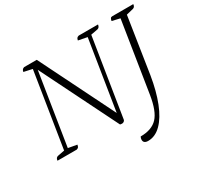

<svg xmlns="http://www.w3.org/2000/svg" viewBox="-168 -857 1315 1259"><g transform="rotate(-30 489.0 -228.0)"><path d="M524 1Q518 1 514.5 0.5Q511 0 508 -1L220 -581L134 -38L200 -26Q198 -14 194 -8.5Q190 -3 180 0H34Q36 -22 53 -26L105 -36L195 -602L131 -616Q134 -637 152 -641H247L527 -77L611 -603L544 -616Q546 -627 550 -632.5Q554 -638 565 -641H711Q708 -619 692 -615L639 -605L545 -15Q544 -9 537.5 -4Q531 1 524 1ZM615 185Q580 185 580 157Q580 146 586 135Q671 135 714 89Q757 43 775 -70L859 -602L799 -616Q801 -628 805 -634.5Q809 -641 819 -641H978Q976 -619 960 -615L907 -602L842 -181Q824 -70 791.5 12.5Q759 95 714 140Q669 185 615 185Z"/></g></svg>

Font: Petrona ExtraLight
Style: Italic
Weight: 200
Italic angle: -9°
Designer: Ringo R. Seeber
Foundry: Ringo R. Seeber
Version: Version 2.001; ttfautohint (v1.8.3)